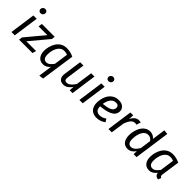

<svg xmlns="http://www.w3.org/2000/svg" viewBox="232 -2142 3720 3720"><g transform="rotate(45 2092.5 -282.0)"><path d="M131 -527H222L148 0H57ZM198 -655Q171 -655 155 -671.5Q139 -688 139 -712Q139 -741 159 -760.5Q179 -780 208 -780Q235 -780 251 -763.5Q267 -747 267 -723Q267 -694 247 -674.5Q227 -655 198 -655Z M363 -527H715L706 -457L388 -77H655L634 0H266L275 -69L592 -449H352Z M1041 -539Q1088 -539 1132.5 -529.5Q1177 -520 1229 -494L1128 204L1037 216L1076 -64Q1060 -44 1037.5 -26.5Q1015 -9 987 1.5Q959 12 928 12Q848 12 804 -43.5Q760 -99 760 -190Q760 -244 775 -304.5Q790 -365 823.5 -418.5Q857 -472 910.5 -505.5Q964 -539 1041 -539ZM1043 -466Q993 -466 957.5 -440Q922 -414 900 -372Q878 -330 868 -281.5Q858 -233 858 -189Q858 -123 881.5 -92Q905 -61 947 -61Q991 -61 1024 -89Q1057 -117 1088 -158L1130 -449Q1108 -458 1088.5 -462Q1069 -466 1043 -466Z M1486 12Q1416 12 1382.5 -31.5Q1349 -75 1359 -152L1412 -527H1503L1451 -156Q1444 -102 1457.5 -81Q1471 -60 1506 -60Q1539 -60 1567.5 -78.5Q1596 -97 1621 -125.5Q1646 -154 1666 -184L1714 -527H1805L1731 0H1653L1660 -97Q1623 -47 1582 -17.5Q1541 12 1486 12Z M1993 -527H2084L2010 0H1919ZM2060 -655Q2033 -655 2017 -671.5Q2001 -688 2001 -712Q2001 -741 2021 -760.5Q2041 -780 2070 -780Q2097 -780 2113 -763.5Q2129 -747 2129 -723Q2129 -694 2109 -674.5Q2089 -655 2060 -655Z M2464 -539Q2520 -539 2557 -520Q2594 -501 2612.5 -470.5Q2631 -440 2631 -405Q2631 -348 2602.5 -310.5Q2574 -273 2524.5 -250Q2475 -227 2410.5 -214.5Q2346 -202 2275 -195L2284 -265Q2343 -271 2389.5 -280.5Q2436 -290 2468.5 -305.5Q2501 -321 2518 -344.5Q2535 -368 2535 -402Q2535 -415 2529 -429.5Q2523 -444 2507.5 -455Q2492 -466 2463 -466Q2422 -466 2392.5 -449Q2363 -432 2343 -403.5Q2323 -375 2311 -340Q2299 -305 2294 -269.5Q2289 -234 2289 -202Q2289 -126 2320.5 -95.5Q2352 -65 2403 -65Q2440 -65 2474 -77Q2508 -89 2544 -114L2583 -52Q2540 -21 2493.5 -4.5Q2447 12 2394 12Q2330 12 2285 -14Q2240 -40 2216.5 -88Q2193 -136 2193 -202Q2193 -245 2202 -292Q2211 -339 2230.5 -383Q2250 -427 2282 -462Q2314 -497 2359 -518Q2404 -539 2464 -539Z M3014 -539Q3028 -539 3041.5 -537Q3055 -535 3067 -532L3040 -443Q3029 -446 3019.5 -447Q3010 -448 2997 -448Q2963 -448 2936 -428Q2909 -408 2887 -370.5Q2865 -333 2846 -279L2806 0H2715L2789 -527H2867L2861 -419Q2891 -481 2931 -510Q2971 -539 3014 -539Z M3460 -473 3499 -748 3589 -738 3485 0H3405L3406 -87Q3388 -57 3363.5 -34.5Q3339 -12 3310 0Q3281 12 3247 12Q3165 12 3122.5 -45Q3080 -102 3080 -197Q3080 -238 3088.5 -284.5Q3097 -331 3114.5 -376Q3132 -421 3161 -458Q3190 -495 3230.5 -517Q3271 -539 3325 -539Q3356 -539 3381 -530Q3406 -521 3426 -506.5Q3446 -492 3460 -473ZM3342 -466Q3304 -466 3276 -447.5Q3248 -429 3229 -399Q3210 -369 3198.5 -332.5Q3187 -296 3182 -259Q3177 -222 3177 -190Q3177 -123 3200.5 -92Q3224 -61 3265 -61Q3298 -61 3324 -76Q3350 -91 3373.5 -118.5Q3397 -146 3420 -183L3451 -402Q3438 -423 3422 -437Q3406 -451 3386.5 -458.5Q3367 -466 3342 -466Z M3947 -539Q3998 -539 4042.5 -527.5Q4087 -516 4132 -494L4078 -120Q4074 -92 4079.5 -76.5Q4085 -61 4110 -51L4084 12Q4058 8 4038 -1.5Q4018 -11 4006.5 -29.5Q3995 -48 3991 -76Q3960 -36 3920.5 -12Q3881 12 3834 12Q3753 12 3709.5 -43.5Q3666 -99 3666 -190Q3666 -244 3681 -304.5Q3696 -365 3729.5 -418.5Q3763 -472 3816.5 -505.5Q3870 -539 3947 -539ZM3949 -466Q3899 -466 3863.5 -440Q3828 -414 3806 -372Q3784 -330 3774 -281.5Q3764 -233 3764 -189Q3764 -123 3787.5 -92Q3811 -61 3853 -61Q3897 -61 3930 -89Q3963 -117 3994 -158L4035 -449Q4014 -458 3994.5 -462Q3975 -466 3949 -466Z"/></g></svg>

Font: Fira Sans Variable
Style: Italic
Weight: 397
Italic angle: -8°
Designer: Carrois Corporate & Edenspiekermann AG
Foundry: Carrois Corporate GbR & Edenspiekermann AG
Version: Version 4.202